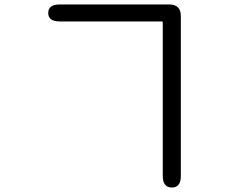

<svg xmlns="http://www.w3.org/2000/svg" viewBox="-20 -790 1040 860"><path d="M750 50Q709 50 709 -2V-689Q709 -694 704 -694H248Q196 -694 196 -732Q196 -770 248 -770H738Q790 -770 790 -718V-2Q790 50 750 50Z"/></svg>

Font: Resource Han Rounded CN
Style: Regular
Weight: 400
Designer: Cyano Hao (round all glyphs); Ryoko NISHIZUKA  (kana, bopomofo & ideographs); Paul D. Hunt (Latin, Greek & Cyrillic); Sa
Foundry: Cyano Hao
Version: 0.990